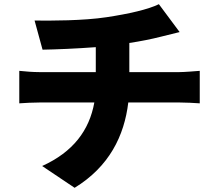

<svg xmlns="http://www.w3.org/2000/svg" viewBox="-20 -829 1040 916"><path d="M597 -485V-624C650 -632 701 -642 748 -654C766 -658 796 -666 837 -676L738 -809C687 -784 595 -763 489 -747C378 -730 222 -730 145 -731L183 -592C246 -593 344 -597 437 -604V-485H167C135 -485 102 -488 72 -491V-336C99 -338 138 -340 168 -340H430C406 -207 329 -104 181 -37L336 67C501 -34 573 -181 592 -340H839C868 -340 903 -338 933 -336V-491C910 -489 857 -485 836 -485Z"/></svg>

Font: Noto Sans CJK KR Black
Style: Regular
Weight: 900
Designer: Ryoko NISHIZUKA (kana & ideographs); Paul D. Hunt (Latin, Greek & Cyrillic); Wenlong ZHANG (bopomofo); Sandoll Communica
Foundry: Adobe Systems Incorporated
Version: Version 1.004;PS 1.004;hotconv 1.0.82;makeotf.lib2.5.63406